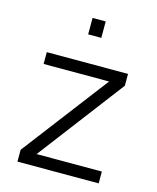

<svg xmlns="http://www.w3.org/2000/svg" viewBox="-107 -773 693 847"><g transform="rotate(15 240.0 -349.0)"><path d="M54 -446H353L54 -54V0H425V-54H127L425 -446V-500H54ZM210 -623H270V-698H210Z"/></g></svg>

Font: TitilliumText22L
Style: 250 wt
Weight: 300
Designer: Campivisivi
Foundry: Campivisivi
Version: 1.000